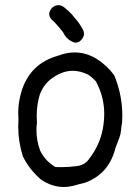

<svg xmlns="http://www.w3.org/2000/svg" viewBox="-20 -729 540 751"><path d="M308.6 -597.2Q308.6 -606 303.2 -615.2Q289.6 -640.1 272.9 -658.2Q265.1 -668.5 260.7 -673.3Q246.6 -688.5 231 -700.2Q220.2 -709 208.3 -709Q196.3 -709 183.6 -698.7Q172.4 -685.5 172.4 -673.8Q172.4 -658.7 191.4 -644Q209.5 -625 226.6 -603Q242.2 -570.3 273.9 -562Q288.1 -562 297.4 -572.3Q308.6 -584.5 308.6 -597.2ZM63 -367.7Q51.3 -328.1 51.3 -287.6Q51.3 -274.4 52.2 -260.7Q51.3 -247.6 51.3 -234.4Q51.3 -174.8 69.3 -117.7Q95.2 -65.4 140.1 -26.9Q182.6 2.4 229.5 2.4Q248 2.4 267.6 -2.4Q291 -9.3 312 -14.2Q406.7 -48.3 432.1 -151.9Q440.4 -172.4 446.5 -189.2Q452.6 -206.1 453.6 -220.2Q454.6 -234.9 457.5 -249.5Q458.5 -262.7 458.5 -275.4Q458.5 -357.9 426.8 -434.6Q398.9 -472.7 357.9 -499Q316.4 -523.9 271.5 -523.9Q240.2 -523.9 207.5 -511.2Q95.2 -480 63 -367.7ZM136.7 -141.1Q122.6 -178.7 122.6 -220.2Q122.6 -233.9 124.5 -249Q123.5 -262.2 123.5 -275.4Q123.5 -317.9 135.3 -357.9Q140.1 -371.6 147.9 -384.8Q163.6 -410.6 189 -426.8Q226.6 -452.1 264.6 -452.1Q294.9 -452.1 325.7 -436.5Q335.9 -429.2 341.8 -423.8Q354 -412.6 355.5 -410.2Q387.7 -350.1 387.7 -283.7Q387.7 -265.1 385.3 -245.6Q376.5 -169.4 329.6 -108.9Q313 -84 282.7 -79.6Q250.5 -75.2 218.8 -75.2Q208.5 -75.2 196.8 -75.7Q184.6 -83 177.2 -89.1Q169.9 -95.2 165.5 -99.6Q147.9 -117.2 136.7 -140.6Z"/></svg>

Font: Bakudai
Style: Light
Weight: 300
Version: Version 1.48